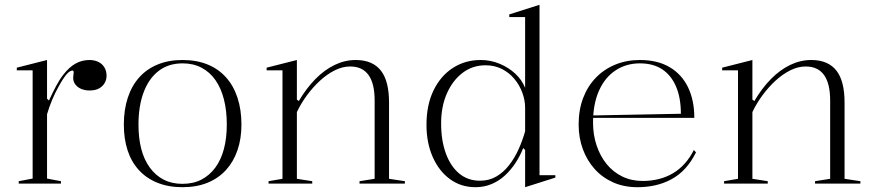

<svg xmlns="http://www.w3.org/2000/svg" viewBox="-20 -765 3639 800"><path d="M58 0V-10L116 -21V-472H50V-483L176 -515V-354L184 -346Q200 -381 214.5 -408Q229 -435 244 -454Q269 -486 295.5 -500.5Q322 -515 353 -515Q373 -515 389 -507.5Q405 -500 414.5 -485Q424 -470 424 -449Q424 -433 416 -419Q408 -405 392.5 -396.5Q377 -388 354 -388Q334 -388 318.5 -394.5Q303 -401 294 -413Q285 -425 285 -440Q285 -445 285.5 -449Q286 -453 286.5 -457.5Q287 -462 287 -464Q287 -471 282 -471Q270 -471 255 -452.5Q240 -434 223 -402Q210 -379 197.5 -349.5Q185 -320 176 -289V-21L234 -10V0Z M740 -515Q799 -515 844.5 -496.5Q890 -478 921.5 -443Q953 -408 969.5 -358Q986 -308 986 -246Q986 -187 969.5 -139Q953 -91 921.5 -56.5Q890 -22 844.5 -3.5Q799 15 740 15Q682 15 636 -3.5Q590 -22 558.5 -56.5Q527 -91 511.5 -139Q496 -187 496 -246Q496 -308 512.5 -358Q529 -408 560.5 -443Q592 -478 637.5 -496.5Q683 -515 740 -515ZM741 -501Q682 -501 641 -469.5Q600 -438 578.5 -380.5Q557 -323 557 -246Q557 -190 568.5 -145Q580 -100 604 -67Q628 -34 662 -16.5Q696 1 740 1Q785 1 819 -16.5Q853 -34 877 -66.5Q901 -99 913 -144.5Q925 -190 925 -246Q925 -304 913 -351Q901 -398 877.5 -431.5Q854 -465 819.5 -483Q785 -501 741 -501Z M1667 -10V0H1478V-10L1541 -20V-346Q1541 -417 1515.5 -452.5Q1490 -488 1439 -488Q1407 -488 1375 -472Q1343 -456 1313.5 -429Q1284 -402 1259 -368Q1234 -334 1217 -298V-20L1281 -10V0H1099V-10L1157 -20V-472H1091V-483L1217 -515V-350L1225 -344Q1257 -398 1294.5 -436Q1332 -474 1374.5 -494.5Q1417 -515 1462 -515Q1498 -515 1524.5 -503.5Q1551 -492 1568 -469.5Q1585 -447 1593 -414Q1601 -381 1601 -338V-20Z M2228 -745V-35H2294V-25L2168 15V-140L2160 -148Q2147 -115 2127.5 -85.5Q2108 -56 2083.5 -33.5Q2059 -11 2028 2Q1997 15 1961 15Q1901 15 1855 -18.5Q1809 -52 1783 -111Q1757 -170 1757 -245Q1757 -328 1786.5 -388.5Q1816 -449 1867 -482Q1918 -515 1983 -515Q2024 -515 2061.5 -499.5Q2099 -484 2127 -458Q2155 -432 2168 -399V-694H2102V-705ZM2003 -493Q1949 -493 1907.5 -461.5Q1866 -430 1842 -375.5Q1818 -321 1818 -251Q1818 -179 1838 -125Q1858 -71 1894 -41.5Q1930 -12 1980 -12Q2018 -12 2048 -29.5Q2078 -47 2101 -76.5Q2124 -106 2140.5 -142.5Q2157 -179 2168 -218V-316Q2168 -347 2156.5 -378.5Q2145 -410 2123.5 -436Q2102 -462 2071.5 -477.5Q2041 -493 2003 -493Z M2646 -515Q2720 -515 2770.5 -485Q2821 -455 2847 -401Q2873 -347 2873 -274H2451V-284L2817 -291Q2817 -357 2797 -404Q2777 -451 2739.5 -476Q2702 -501 2646 -501Q2589 -501 2544.5 -471.5Q2500 -442 2475.5 -386.5Q2451 -331 2451 -254Q2451 -203 2466 -158.5Q2481 -114 2508 -81Q2535 -48 2573 -29.5Q2611 -11 2658 -11Q2693 -11 2725 -19Q2757 -27 2784 -43Q2811 -59 2833 -83.5Q2855 -108 2871 -140L2880 -130Q2860 -90 2834.5 -62.5Q2809 -35 2777.5 -18Q2746 -1 2710.5 7Q2675 15 2636 15Q2580 15 2535 -5Q2490 -25 2458 -60.5Q2426 -96 2408.5 -143.5Q2391 -191 2391 -246Q2391 -307 2409.5 -356Q2428 -405 2462 -440.5Q2496 -476 2543 -495.5Q2590 -515 2646 -515Z M3565 -10V0H3376V-10L3439 -20V-346Q3439 -417 3413.5 -452.5Q3388 -488 3337 -488Q3305 -488 3273 -472Q3241 -456 3211.5 -429Q3182 -402 3157 -368Q3132 -334 3115 -298V-20L3179 -10V0H2997V-10L3055 -20V-472H2989V-483L3115 -515V-350L3123 -344Q3155 -398 3192.5 -436Q3230 -474 3272.5 -494.5Q3315 -515 3360 -515Q3396 -515 3422.5 -503.5Q3449 -492 3466 -469.5Q3483 -447 3491 -414Q3499 -381 3499 -338V-20Z"/></svg>

Font: Kalnia Thin Light
Style: Regular
Weight: 300
Version: Version 1.105